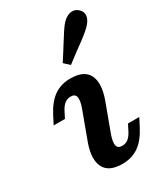

<svg xmlns="http://www.w3.org/2000/svg" viewBox="-175 -755 728 843"><g transform="rotate(-30 189.5 -333.5)"><path d="M140.7 -358.6Q123.7 -358.6 110.7 -348.6Q97.6 -338.6 86.8 -318.1L70.5 -286H13.2L34 -326.3Q61.3 -379.3 96.5 -403.7Q131.6 -428 179 -428Q247.8 -428 269.1 -386.6Q290.4 -345.2 265.8 -272.8L211.9 -126.9Q200 -93.1 203.7 -75.4Q207.4 -57.8 230 -57.8Q246.9 -57.8 260.2 -67.8Q273.4 -77.8 283.9 -98.3L300.1 -130.3H357.4L336.6 -90Q309.3 -37 274.2 -12.7Q239.1 11.6 191.7 11.6Q123.2 11.6 101.7 -29.8Q80.2 -71.2 104.9 -143.5L158.7 -289.4Q170.7 -323.3 167 -340.9Q163.2 -358.6 140.7 -358.6ZM233.6 -580.3Q248.7 -604.8 262 -624.8Q275.3 -644.8 285.1 -654.9Q306.1 -676.3 327.7 -679Q349.2 -681.7 365.8 -665.4Q380.7 -650.8 378.2 -630.9Q375.6 -610.9 354.1 -588.6Q341.6 -576 322.2 -560.7Q302.8 -545.3 279.8 -529.2Q261.7 -515.9 247 -504.7Q232.3 -493.5 211.9 -478L184.5 -503Q198.3 -524.4 210.5 -543.6Q222.6 -562.8 233.6 -580.3Z"/></g></svg>

Font: Playfair Micro SmCond SmLight
Style: Italic
Weight: 360
Width: 4
Italic angle: -15.6°
Designer: Claus Eggers Sørensen
Foundry: Claus Eggers Sørensen
Version: Version 2.203;Glyphs 3.3 (3326)